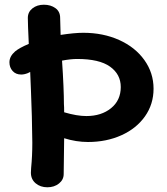

<svg xmlns="http://www.w3.org/2000/svg" viewBox="-20 -786 708 814"><path d="M631 -410Q631 -344 594.5 -292.5Q558 -241 494.5 -212.5Q431 -184 353 -184Q303 -184 252 -200L250 -48Q250 -24 230 -8Q210 8 181 8Q151 8 131 -9Q111 -26 111 -54L112 -74Q117 -124 117 -181Q117 -209 115 -293Q111 -418 108 -481L98 -476Q83 -470 70 -470Q47 -470 33.5 -485Q20 -500 20 -522Q20 -547 44 -568Q62 -583 102 -600Q98 -684 98 -710Q98 -735 117.5 -750.5Q137 -766 166 -766Q195 -766 215 -751.5Q235 -737 235 -710Q235 -690 237 -638Q296 -647 333 -647Q417 -647 485 -616.5Q553 -586 592 -531.5Q631 -477 631 -410ZM492 -417Q492 -471 446.5 -503.5Q401 -536 307 -536Q280 -536 243 -529Q247 -471 249 -423Q251 -375 251 -345Q252 -334 252 -310Q306 -294 346 -294Q410 -294 451 -327.5Q492 -361 492 -417Z"/></svg>

Font: Mali SemiBold
Style: Regular
Weight: 600
Designer: Kitiyaporn Chalermlarp | Katatrad Aksorn Co.,Ltd.
Foundry: Cadson Demak Co.,Ltd.
Version: Version 1.000; ttfautohint (v1.6)